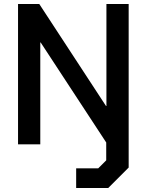

<svg xmlns="http://www.w3.org/2000/svg" viewBox="-20 -720 732 958"><path d="M622 -700V116L520 218H360V120H470L510 80V-9L183 -508H181V0H70V-700H176L509 -191H511V-700Z"/></svg>

Font: Chakra Petch SemiBold
Style: Regular
Weight: 600
Designer: Katatrad Aksorn Co.,Ltd.
Foundry: Cadson Demak Co.,Ltd.
Version: Version 1.000; ttfautohint (v1.6)